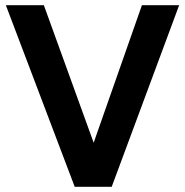

<svg xmlns="http://www.w3.org/2000/svg" viewBox="-20 -720 712 740"><path d="M268 0 2.5 -700H149L341 -170L527 -700H670.5L410.5 0Z"/></svg>

Font: Geologica Medium
Style: Regular
Weight: 500
Designer: Sindre Bremnes, Frode Helland
Foundry: Monokrom Skriftforlag AS
Version: Version 1.010;gftools[0.9.28]